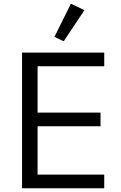

<svg xmlns="http://www.w3.org/2000/svg" viewBox="-20 -1017 651 1037"><path d="M436 -962 324 -794 274 -818 363 -997ZM543 -74V0H99V-733H543V-659H183V-409H523V-335H183V-74Z"/></svg>

Font: IBM Plex Sans JP
Style: Regular
Weight: 400
Designer: Mike Abbink; Paul van der Laan; Pieter van Rosmalen; Wujin Sim; Yejin Wi; Jinhee Kim; Boomi Park; Yona Kim; Kichan Ma
Foundry: Sandoll Inc.
Version: Version 1.000